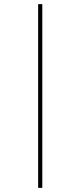

<svg xmlns="http://www.w3.org/2000/svg" viewBox="-20 -815 388 926"><path d="M164 -795H184V91H164Z"/></svg>

Font: Bitter Thin
Style: Regular
Weight: 100
Designer: Sol Matas, and Bitter project Authors
Foundry: Sol Matas
Version: Version 2.002